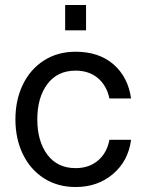

<svg xmlns="http://www.w3.org/2000/svg" viewBox="-20 -740 579 772"><path d="M42 -260Q42 -338 72 -400Q102 -462 157 -497Q212 -532 284 -532Q378 -532 436.5 -481Q495 -430 507 -344H420Q409 -396 373.5 -426Q338 -456 284 -456Q211 -456 170.5 -402Q130 -348 130 -260Q130 -172 170.5 -118Q211 -64 284 -64Q338 -64 374 -94.5Q410 -125 420 -178H507Q496 -93 434.5 -40.5Q373 12 284 12Q212 12 157 -23Q102 -58 72 -120Q42 -182 42 -260ZM242 -720H326V-618H242Z"/></svg>

Font: Aspekta 400
Style: Regular
Weight: 400
Designer: Ivo Dolenc
Version: Version 2.000